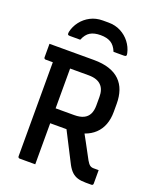

<svg xmlns="http://www.w3.org/2000/svg" viewBox="-168 -1038 936 1138"><g transform="rotate(20 300.0 -469.0)"><path d="M378 -324Q406 -273 431.5 -226.5Q457 -180 484 -129Q495 -110 504.5 -103Q514 -96 528 -96Q534 -96 537 -96Q540 -96 544 -96H560Q560 -73 560 -53.5Q560 -34 560 -11Q560 -6 557 -3Q554 0 549 0Q542 0 532 0Q522 0 513 0Q483 0 462 -6.5Q441 -13 425 -28Q409 -43 395 -69Q368 -122 340.5 -175.5Q313 -229 286 -282ZM30 -700Q100 -700 170 -700Q240 -700 310 -700Q366 -700 407 -686.5Q448 -673 474.5 -647Q501 -621 513.5 -584.5Q526 -548 526 -502V-451Q526 -406 512.5 -370.5Q499 -335 472.5 -310Q446 -285 409 -272Q372 -259 324 -259Q290 -259 254.5 -259Q219 -259 184 -259L173 -253V-353Q208 -353 242.5 -353Q277 -353 312 -353Q348 -353 371 -364Q394 -375 405 -397Q416 -419 416 -451V-505Q416 -529 410 -547Q404 -565 392 -577Q380 -590 360 -597Q340 -604 312 -604Q267 -604 221.5 -604Q176 -604 131 -604Q86 -604 41 -604Q36 -604 33 -607Q30 -610 30 -615Q30 -637 30 -657.5Q30 -678 30 -700ZM195 0Q170 0 146.5 0Q123 0 97 0Q92 0 89 -3Q86 -6 86 -11Q86 -93 86 -171.5Q86 -250 86 -327.5Q86 -405 86 -484Q86 -563 86 -644H207L195 -622Q195 -581 195 -540Q195 -499 195 -459Q195 -399 195 -340.5Q195 -282 195 -222.5Q195 -163 195 -99Q195 -72 195 -47Q195 -22 195 0ZM193 -785Q176 -785 159.5 -785Q143 -785 127 -785Q117 -785 114.5 -789.5Q112 -794 114 -806Q122 -842 145 -872Q168 -902 202.5 -920Q237 -938 280 -938H316Q359 -938 393.5 -920Q428 -902 451 -872Q474 -842 482 -806Q485 -794 482 -789.5Q479 -785 469 -785Q453 -785 436.5 -785Q420 -785 403 -785Q388 -822 363 -837Q338 -852 298 -852Q258 -852 233 -837Q208 -822 193 -785Z"/></g></svg>

Font: Recursive Medium
Style: Regular
Weight: 500
Version: Version 1.085